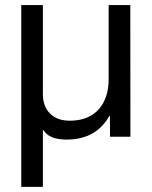

<svg xmlns="http://www.w3.org/2000/svg" viewBox="-20 -537 596 754"><path d="M412.1 0 411.6 -82H409.7Q382.3 -34.2 340.3 -11.5Q298.3 11.2 241.7 11.2Q209.5 11.2 186.5 2.7Q163.6 -5.9 150.4 -25.9H148.4V196.8H63.5V-517.1H148.4V-167Q148.4 -119.1 176.5 -91.1Q204.6 -63 253.4 -63Q292.5 -63 321 -75Q349.6 -86.9 368.7 -108.9Q387.7 -130.9 397.2 -160.4Q406.7 -189.9 406.7 -225.1V-517.1H491.7L492.2 0Z"/></svg>

Font: XB Khoramshahr
Style: Italic
Weight: 400
Italic angle: -12°
Designer: Behnam
Foundry: Irmug
Version: Version 8.005 2009